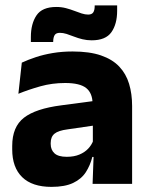

<svg xmlns="http://www.w3.org/2000/svg" viewBox="-20 -700 567 731"><path d="M483 0H332.5L337 -123L333.5 -130.5V-284L332.5 -304Q332.5 -345 308.5 -364.5Q284.5 -384 228 -384Q178.5 -384 134 -371.5Q89.5 -359 50 -343L63 -461.5Q86.5 -472.5 115.8 -482.2Q145 -492 180.5 -498Q216 -504 256.5 -504Q321 -504 364.5 -489Q408 -474 434 -446.5Q460 -419 471.5 -380.8Q483 -342.5 483 -296.5ZM176 11.5Q102.5 11.5 64.5 -25.5Q26.5 -62.5 26.5 -131V-144.5Q26.5 -217 71.2 -251.8Q116 -286.5 213.5 -299L345.5 -316.5L354.5 -224.5L237.5 -207.5Q202 -203 187.5 -191Q173 -179 173 -155.5V-152Q173 -129.5 187.5 -116.2Q202 -103 234 -103Q262 -103 282.2 -111.5Q302.5 -120 315.5 -133.8Q328.5 -147.5 335 -164.5L356.5 -102.5H331.5Q323.5 -70.5 306.8 -44.5Q290 -18.5 258.5 -3.5Q227 11.5 176 11.5ZM329 -546.5Q311 -546.5 294.2 -550.5Q277.5 -554.5 262.2 -560.5Q247 -566.5 233.5 -570.8Q220 -575 208 -575Q194 -575 188.5 -567Q183 -559 182.5 -542.5V-540H97.5V-559Q97.5 -609.5 119 -641.5Q140.5 -673.5 194.5 -673.5Q214 -673.5 231 -669Q248 -664.5 262.8 -658.8Q277.5 -653 290.8 -648.8Q304 -644.5 315.5 -644.5Q329.5 -644.5 335 -652.8Q340.5 -661 340.5 -677V-679.5H426V-659Q426 -608.5 404.2 -577.5Q382.5 -546.5 329 -546.5Z"/></svg>

Font: Anek Devanagari
Style: Bold
Weight: 700
Designer: Kailash Malviya (Devanagari) & Yesha Goshar (Latin)
Foundry: Ek Type
Version: Version 1.003